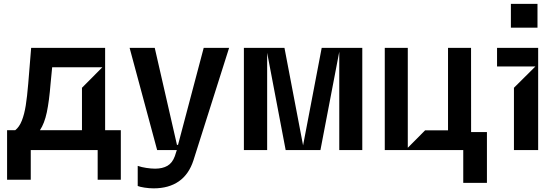

<svg xmlns="http://www.w3.org/2000/svg" viewBox="-20 -801 2948 1025"><path d="M144.2 158.4H17.8V-105.8H61.1Q83.1 -122.9 96.6 -157Q110.1 -191.1 117.5 -238.1Q125 -285.2 130.7 -354.4L146.3 -545.5H541.2V-105.8H625V158.4H501.4V0H144.2ZM417.6 -105.8V-332.4L526.3 -441.8H258.5L250 -354.4Q242.5 -260.7 229.9 -201.3Q217.3 -142 193.2 -105.8Z M715.2 191.8V84.5Q735.4 91.6 761.5 95.5Q787.6 99.4 808.2 99.4Q847.3 99.4 873.8 84.2Q900.2 68.9 913.4 32.7L924 0H818.9L671.9 -545.5H806.1L924.7 -27.7H930.4L1067.5 -545.5H1203.1L1012.8 54.7Q988.6 129.6 934.8 167.1Q881 204.5 800.4 204.5Q776.6 204.5 751.4 200.6Q726.2 196.7 715.2 191.8Z M1406.2 0H1282V-545.5H1498.6L1598 -24.9L1697.4 -545.5H1914.1V0H1791.2V-524.9L1690.7 0H1505L1406.2 -519.2Z M2453.1 0H2034.1V-545.5H2157V-12.1L2249.3 -105.1H2371.8V-545.5H2494.7L2495 -95.9H2579.5V175.4H2453.1Z M2853 0H2723.7V-332.4L2838.1 -446H2633.5V-545.5H2853ZM2849.4 -653.4H2707.4V-780.5H2849.4Z"/></svg>

Font: Riot Sans
Style: Bold
Weight: 600
Designer: Rasmus Andersson
Foundry: rsms
Version: Version 4.001